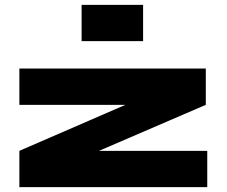

<svg xmlns="http://www.w3.org/2000/svg" viewBox="-20 -773 936 793"><path d="M830 -340 389 -150H836V0H60V-150L498 -340H60V-490H830ZM571 -753V-603H317V-753Z"/></svg>

Font: Syne ExtraBold
Style: Regular
Weight: 800
Designer: Lucas Descroix
Foundry: Bonjour Monde
Version: Version 2.200; ttfautohint (v1.8.4)